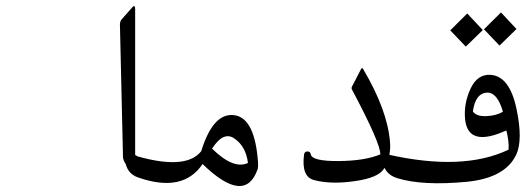

<svg xmlns="http://www.w3.org/2000/svg" viewBox="-20 -586 1743 634"><path d="M426.3 -74.2Q439.5 -68.8 439.9 -57.1Q442.4 -24.9 431.2 -23.4Q422.9 -22.5 406.5 -33.7Q390.1 -44.9 386.2 -64.9L376 -504.9Q376 -515.1 381.3 -521.5L416.5 -561.5Q425.8 -572.3 426.3 -556.6V-73.7Z M644.5 -86.9Q684.1 -215.3 753.9 -205.6Q821.8 -196.3 832 -49.8Q833 -36.1 831.1 -28.3Q789.6 92.3 648.9 -44.4Q584.5 51.8 436 0Q396 -13.7 392.6 -61Q390.6 -83 412.1 -76.2Q592.3 -20 644.5 -86.9ZM680.2 -95.2Q751.5 -25.4 798.8 -47.9Q792 -102.5 754.9 -127.9Q718.8 -154.8 680.2 -95.2Z M1142.6 -289.6Q1139.6 -294.4 1142.1 -299.8L1171.9 -357.4Q1175.8 -364.7 1179.2 -357.9Q1258.3 -224.1 1267.6 -120.1Q1272.5 -69.8 1248.5 -29.8Q1231 1 1150.9 12.2Q1073.2 23.4 1017.6 8.8Q974.6 -2 983.9 -75.2Q985.4 -85.9 995.1 -85.9Q1004.9 -85.9 1006.3 -76.2Q1010.3 -53.7 1097.2 -54.2Q1184.1 -54.7 1235.8 -76.2Q1237.3 -111.3 1142.6 -289.6Z M1634.3 -544.9 1685.5 -490.2 1629.4 -435.5 1578.1 -489.3ZM1522.9 -541.5 1574.2 -486.8 1518.1 -432.1 1466.8 -485.8Z M1659.2 -91.8Q1661.6 -118.2 1651.9 -155.3Q1524.4 -97.2 1515.6 -193.8Q1511.2 -244.6 1533.7 -293Q1556.2 -341.3 1599.1 -338.9Q1662.1 -335.4 1685.1 -228.5Q1707.5 -124 1684.6 -75.2Q1648.4 1.5 1522.5 14.2Q1376 28.3 1292 2.4Q1246.6 -11.2 1242.7 -60.1Q1240.7 -80.6 1258.8 -76.2Q1508.8 -19.5 1659.2 -91.8ZM1640.6 -217.3Q1621.6 -283.7 1585.7 -280Q1549.8 -276.4 1541.5 -218.3Q1552.2 -201.2 1586.2 -202.6Q1620.1 -204.1 1640.6 -217.3Z"/></svg>

Font: Amiri Typewriter
Style: Regular
Weight: 400
Monospace: yes
Designer: Khaled Hosny
Version: Version 1.1